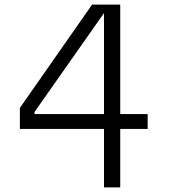

<svg xmlns="http://www.w3.org/2000/svg" viewBox="-20 -820 740 840"><path d="M506 -800V-321H626V-256H506V0H435V-256H67V-348L383 -800ZM131 -330V-321H435V-790H454Z"/></svg>

Font: Martian Mono SemiExpanded ExtraLight
Style: Regular
Weight: 250
Monospace: yes
Version: Version 0.930